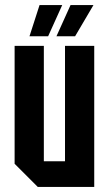

<svg xmlns="http://www.w3.org/2000/svg" viewBox="-20 -742 432 762"><path d="M354 -560V0H130L38 -92V-560H154V-102H238V-560ZM97 -598 137 -722H227L171 -598ZM204 -598 260 -722H351L278 -598Z"/></svg>

Font: Tektur Condensed Medium
Style: Regular
Weight: 500
Width: 3
Designer: Adam Jagosz
Foundry: Adam Jagosz
Version: Version 1.005;gftools[0.9.30]